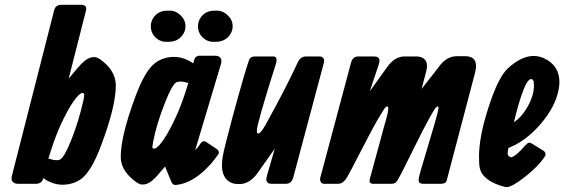

<svg xmlns="http://www.w3.org/2000/svg" viewBox="-20 -761 2336 795"><path d="M336.4 -718.8Q336.4 -718.8 264.2 -435.1L285.6 -460.9Q303.7 -482.9 315.9 -495.6Q344.2 -524.4 366.7 -524.4H373.5Q390.1 -523.4 422.4 -492.2Q459.5 -453.6 459.5 -406.7Q459.5 -320.8 399.4 -160.6Q359.4 -53.2 317.9 -21.5Q284.7 3.4 239.7 3.9Q197.8 3.9 159.2 -23.4L158.7 -21.5Q152.8 -0.5 129.4 0H54.2Q43.5 0 36.6 -4.9Q24.4 -12.7 28.8 -31.2L204.6 -719.7Q210.4 -740.7 233.9 -741.2H314.9Q340.8 -741.2 336.4 -718.8ZM180.2 -104.5Q200.7 -97.7 214.4 -97.7Q225.6 -97.7 231.9 -102.5Q249 -115.7 276.4 -184.6Q306.6 -261.2 325.7 -346.7Q328.1 -358.4 328.6 -368.7Q328.6 -375.5 322.3 -376Q318.4 -376 316.9 -375Q298.8 -366.7 269 -317.4Q217.3 -228 185.1 -119.1Z M604.5 -652.3Q604.5 -671.9 615.7 -688.5Q635.3 -716.8 672.9 -716.8H685.5Q704.6 -716.8 722.7 -702.1Q748 -681.2 748 -652.3Q748 -632.3 735.8 -615.7Q715.3 -587.9 677.7 -587.9H666Q646.5 -587.9 629.4 -601.1Q604.5 -621.1 604.5 -652.3ZM799.8 -652.3Q799.8 -671.9 811 -688.5Q830.6 -716.8 868.2 -716.8H880.9Q899.9 -716.8 918 -702.1Q943.4 -681.2 943.4 -652.3Q943.4 -632.3 931.2 -615.7Q910.6 -587.9 873 -587.9H861.3Q841.8 -587.9 824.7 -601.1Q799.8 -621.1 799.8 -652.3ZM665 -67.4H665.5L663.6 -71.8L654.3 -60.5Q636.7 -39.6 624 -25.9Q595.7 2.9 573.2 2.9H566.4Q549.8 2 517.6 -29.3Q480 -66.4 480 -111.3Q480 -198.2 540.5 -360.8Q580.1 -468.3 622.1 -500Q655.3 -524.9 700.2 -525.4Q742.2 -525.4 780.3 -498.5L782.2 -506.8Q785.2 -518.6 788.6 -522.5Q795.9 -530.3 805.7 -530.3H868.2Q902.8 -530.3 895.5 -498L788.1 -139.2Q801.8 -152.8 809.6 -166Q819.3 -181.6 834 -172.9L877 -144.5Q891.1 -133.8 883.8 -122.1Q870.6 -103 856 -85.9Q782.7 -1.5 708 4.9Q696.8 5.9 690.4 -5.9ZM759.8 -417Q757.8 -417.5 755.9 -418.5Q737.8 -423.8 725.6 -423.3Q714.4 -423.3 708 -418.9Q690.9 -405.8 663.6 -336.9Q628.4 -248.5 614.3 -174.8Q611.3 -158.2 610.8 -152.8Q610.8 -145.5 616.7 -145.5Q620.1 -145.5 623 -146.5Q641.1 -154.8 670.9 -204.1Q722.7 -293.5 754.9 -402.3Z M1117.7 -145.5 1060.5 -64.5Q1048.8 -46.4 1037.6 -33.2Q1008.3 1 971.7 1H965.8Q944.3 1 928.2 -9.3Q889.2 -35.6 902.3 -113.3Q908.7 -149.4 940.4 -267.1Q994.1 -465.3 1011.7 -513.7Q1016.6 -526.9 1036.1 -527.3H1112.3Q1121.6 -527.3 1124.5 -518.6Q1127 -510.7 1121.1 -492.2Q1069.3 -330.1 1047.9 -246.1Q1043.5 -228.5 1043.5 -218.8Q1043.5 -208 1049.3 -208Q1059.6 -208 1081.1 -247.1Q1164.1 -396.5 1213.9 -504.9Q1224.6 -526.4 1246.1 -527.3H1305.7Q1309.6 -527.3 1313.5 -524.9Q1325.2 -518.1 1321.3 -502L1194.3 -26.4Q1187.5 -1 1165 0H1104.5Q1074.7 0 1085.9 -35.2Z M1511.2 -383.3 1582.5 -482.4Q1585.9 -487.3 1591.3 -494.1Q1619.6 -527.3 1655.8 -527.3H1703.6Q1711.9 -527.3 1719.7 -525.4Q1757.8 -515.1 1744.6 -464.8L1725.6 -392.6L1793.5 -479.5Q1802.7 -492.2 1811.5 -501.5Q1837.9 -528.3 1872.6 -528.3H1908.7Q1913.6 -528.3 1918.9 -527.3Q1962.9 -520 1946.8 -459L1829.6 -13.7Q1826.2 0 1805.2 0H1732.9Q1721.2 0 1716.3 -5.4Q1713.4 -7.8 1713.4 -15.6Q1713.4 -25.9 1722.2 -55.7Q1722.2 -55.7 1778.8 -246.1Q1782.2 -257.8 1784.7 -267.6Q1800.3 -320.3 1793.5 -320.3Q1789.1 -320.3 1783.2 -314Q1779.3 -309.6 1759.3 -274.4Q1736.8 -234.4 1696.8 -153.3Q1636.7 -30.8 1625.5 -13.7Q1618.7 0 1601.1 0H1522Q1517.6 0 1512.2 -4.9Q1508.3 -8.8 1512.2 -23.4L1572.8 -246.1Q1572.8 -246.1 1577.6 -262.2Q1594.2 -320.3 1583.5 -320.3Q1578.6 -320.3 1571.8 -311.5Q1571.3 -311 1551.3 -278.3Q1525.9 -236.3 1480 -146.5Q1423.3 -35.2 1411.6 -18.6Q1397 0 1381.3 0H1321.8Q1313.5 0 1308.6 -7.3Q1303.7 -15.6 1306.2 -25.4L1433.1 -500Q1439.5 -526.4 1462.4 -527.3H1524.9Q1534.7 -527.3 1541 -525.4Q1555.7 -520.5 1549.3 -497.1Z M2107.9 -254.9Q2136.2 -272.9 2159.2 -310.1Q2190.9 -361.3 2190.9 -407.2Q2190.9 -416 2189.9 -421.9Q2188 -433.6 2178.2 -433.6Q2175.8 -433.6 2172.9 -431.6Q2159.7 -421.9 2147 -387.7Q2127.9 -338.9 2107.9 -254.9ZM2085 -148.4Q2082 -133.3 2082 -125.5Q2082 -115.2 2095.2 -109.4Q2095.2 -109.4 2104 -112.3Q2120.1 -119.1 2154.3 -158.2Q2158.7 -162.6 2163.1 -166.5Q2170.4 -173.8 2181.2 -167L2229 -137.7Q2235.8 -133.8 2237.8 -127.4Q2240.2 -120.1 2237.8 -116.2Q2234.4 -110.4 2229.5 -103.5Q2204.6 -69.3 2155.8 -30.3Q2100.1 13.7 2078.1 13.7H2072.8Q1978 -10.7 1966.3 -66.4Q1963.4 -80.1 1963.4 -111.8Q1963.4 -195.3 2002 -314Q2042 -439.9 2082.5 -477.5Q2096.2 -490.7 2111.3 -501Q2152.3 -529.3 2189.9 -529.3Q2210 -529.3 2231 -520.5Q2296.4 -490.7 2296.4 -420.9Q2296.4 -406.2 2293 -389.6Q2279.3 -317.9 2217.3 -246.1Q2155.8 -175.3 2085 -148.4Z"/></svg>

Font: Allan
Style: Bold
Weight: 500
Italic angle: -14.3°
Version: Version 1.002